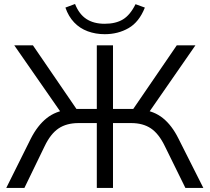

<svg xmlns="http://www.w3.org/2000/svg" viewBox="-20 -929 1036 949"><path d="M10.9 0 132.7 -244.6Q165.7 -309 210.6 -344.8Q255.5 -380.5 318.8 -387.3L289.4 -361.3L50.5 -705H142.7L368.7 -374.7L345.8 -390.7H458.5V-705H538.5V-390.7H652.7L627.8 -374.7L853.8 -705H946L707.6 -361.3L678.2 -387.3Q741.5 -380.5 785.6 -344.8Q829.8 -309 861.8 -244.6L985.1 0H896.4L794.7 -206.7Q764.9 -268.3 725.7 -294.5Q686.4 -320.7 628.6 -320.7H538.5V0H458.5V-320.7H368.4Q309.1 -320.7 269.5 -294.2Q230 -267.7 200.8 -206.7L100.6 0ZM497.8 -760Q452.8 -760 413.7 -774.3Q374.6 -788.7 346.6 -818.1Q318.5 -847.5 303.3 -891.5L350.9 -909.3Q371 -858.7 407.1 -835.1Q443.2 -811.5 497.3 -811.5Q552.3 -811.5 587.9 -833.2Q623.6 -855 649.9 -908.3L696 -891.5Q667.6 -819.9 615.4 -790Q563.3 -760 497.8 -760Z"/></svg>

Font: Mulish ExtraLight
Style: Regular
Weight: 200
Designer: Vernon Adams
Foundry: Vernon Adams
Version: Version 3.603